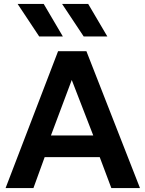

<svg xmlns="http://www.w3.org/2000/svg" viewBox="-20 -962 744 982"><path d="M8.5 0 277 -700H422L696 0H549.5L490 -158.5H208.5L151 0ZM240.5 -269H457L347 -553ZM529 -775.5H408L297.5 -942H431ZM301.5 -775.5H180.5L70 -942H203.5Z"/></svg>

Font: Geologica Cursive Medium
Style: Regular
Weight: 500
Designer: Sindre Bremnes, Frode Helland
Foundry: Monokrom Skriftforlag AS
Version: Version 1.010;gftools[0.9.28]